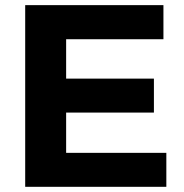

<svg xmlns="http://www.w3.org/2000/svg" viewBox="-20 -720 708 740"><path d="M77.1 0V-700.2H609.9V-568.8H234.9V-417H573.2V-286.1H234.9V-130.9H621.1V0Z"/></svg>

Font: Montserrat Semi Bold
Style: Regular
Weight: 600
Designer: Julieta Ulanovsky
Foundry: Julieta Ulanovsky
Version: Version 3.001;PS 003.001;hotconv 1.0.70;makeotf.lib2.5.58329